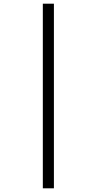

<svg xmlns="http://www.w3.org/2000/svg" viewBox="-20 -780 524 1040"><path d="M212 240V-760H272V240Z"/></svg>

Font: Noto Serif Lao Condensed SemiBold
Style: Regular
Weight: 600
Width: 3
Designer: Monotype Design Team
Foundry: Monotype Imaging Inc.
Version: Version 2.003; ttfautohint (v1.8.4.7-5d5b)